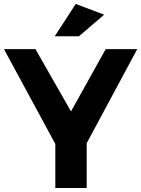

<svg xmlns="http://www.w3.org/2000/svg" viewBox="-23 -948 712 968"><path d="M-2.9 -700.2H155.8L335 -386.2L509.8 -700.2H668.9L414.1 -226.1V0H255.9V-222.2ZM252.9 -765.1 358.9 -928.2 502 -874 375 -765.1Z"/></svg>

Font: Montserrat Semi Bold
Style: Regular
Weight: 600
Designer: Julieta Ulanovsky
Foundry: Julieta Ulanovsky
Version: Version 3.001;PS 003.001;hotconv 1.0.70;makeotf.lib2.5.58329